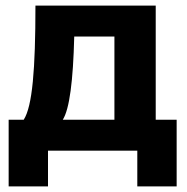

<svg xmlns="http://www.w3.org/2000/svg" viewBox="-20 -540 669 688"><path d="M11 128H152V0H472V128H613V-111H538V-520H107C107 -291 96 -159 65 -111H11ZM205 -111C229 -149 242 -249 246 -409H390V-111Z"/></svg>

Font: Fixel Display Bold
Style: Bold
Weight: 700
Designer: AlfaBravo + MacPaw
Foundry: Kyrylo Tkachov, Marchela Mozhyna, Serhii Makarenko, Maria Weinstein, Zakhar Kryvoshyya
Version: Version 1.211